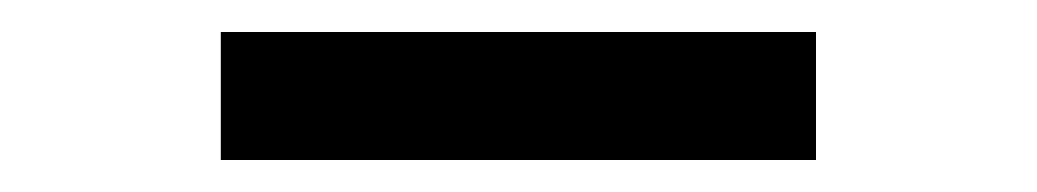

<svg xmlns="http://www.w3.org/2000/svg" viewBox="-20 -373 648 120"><path d="M118 -273V-353H490V-273Z"/></svg>

Font: Be Vietnam Pro
Style: Italic
Weight: 400
Italic angle: -12°
Designer: Lam Bao, Tony Le, Vietanh Nguyen
Foundry: Yellow Type Foundry
Version: Version 1.002; ttfautohint (v1.8.3)